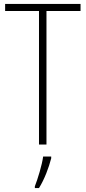

<svg xmlns="http://www.w3.org/2000/svg" viewBox="-20 -827 436 975"><path d="M216 -93V-771H389V-807H6V-771H178V-93ZM240 -23V-32H199C194 9 171 84 157 119V128H178C206 83 228 24 240 -23Z"/></svg>

Font: Noto Sans Telugu UI Condensed ExtraLight
Style: Regular
Weight: 200
Width: 3
Designer: Jelle Bosma - Monotype Design Team
Foundry: Monotype Imaging Inc.
Version: Version 2.005